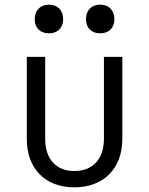

<svg xmlns="http://www.w3.org/2000/svg" viewBox="-20 -794 640 824"><path d="M190 -651C227 -651 251 -674 251 -711C251 -750 227 -774 190 -774C153 -774 129 -750 129 -711C129 -674 153 -651 190 -651ZM410 -651C447 -651 471 -674 471 -711C471 -750 447 -774 410 -774C373 -774 349 -750 349 -711C349 -674 373 -651 410 -651ZM299 10C424 10 505 -70 505 -198V-550H426V-198C426 -111 378 -60 299 -60C221 -60 174 -111 174 -198V-550H95V-198C95 -70 174 10 299 10Z"/></svg>

Font: Tekne LDO Light
Style: Regular
Weight: 300
Monospace: yes
Designer: Alessio Laiso, Mario Rullo, Paolo Rosset
Foundry: Alessio Laiso
Version: Version 1.000;hotconv 1.0.109;makeotfexe 2.5.65596